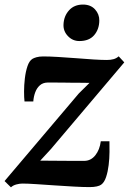

<svg xmlns="http://www.w3.org/2000/svg" viewBox="-31 -810 565 842"><path d="M361.5 -446.5Q347.5 -447 328 -447Q308.5 -447 286.8 -447.2Q265 -447.5 244 -447.8Q223 -448 205.2 -448Q187.5 -448 177 -448Q157 -447.5 143.8 -435.8Q130.5 -424 123.5 -405.2Q116.5 -386.5 115 -365H76.5Q74.5 -381.5 74.5 -409Q74.5 -436.5 78 -466.2Q81.5 -496 89.5 -519.8Q97.5 -543.5 111.5 -552Q117 -555.5 129 -559Q141 -562.5 159 -562.5Q186 -562.5 224 -560.2Q262 -558 302.5 -554.8Q343 -551.5 379 -549.2Q415 -547 437.5 -547Q454 -547 466.8 -550.5Q479.5 -554 489.5 -563L514 -536.5L192 -156L145.5 -105.5Q165.5 -105.5 189.8 -105.2Q214 -105 240.2 -104.8Q266.5 -104.5 291.5 -104.5Q316.5 -104.5 338 -104.5Q367.5 -104.5 387 -129Q406.5 -153.5 411 -190.5H449Q449.5 -171.5 449.2 -143.5Q449 -115.5 445.5 -86.2Q442 -57 434.2 -33.5Q426.5 -10 412.5 0Q406.5 4.5 393.5 7.5Q380.5 10.5 361.5 10.5Q333 10.5 292.5 8.2Q252 6 208.5 3Q165 0 127.2 -2.5Q89.5 -5 67 -5Q55.5 -5 41 -1.2Q26.5 2.5 17 11.5L-11 -16L314.5 -400ZM317 -630Q287.5 -630 266.8 -651.8Q246 -673.5 247.5 -703Q249 -739.5 271.8 -764.8Q294.5 -790 333 -790Q366.5 -790 385.8 -768.8Q405 -747.5 404.5 -719.5Q404 -681.5 382 -655.8Q360 -630 317 -630Z"/></svg>

Font: Merriweather 28pt
Style: Bold Italic
Weight: 700
Italic angle: -7.8°
Version: Version 2.101